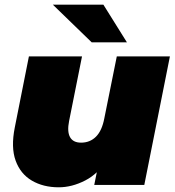

<svg xmlns="http://www.w3.org/2000/svg" viewBox="-20 -787 743 817"><path d="M230 10Q164 10 115.5 -18.5Q67 -47 46.5 -103.5Q26 -160 43 -245L103 -547H329L274 -272Q265 -227 278 -203.5Q291 -180 325 -180Q363 -180 388.5 -205.5Q414 -231 424 -284L477 -547H703L594 0H381L412 -153L438 -111Q399 -48 342.5 -19Q286 10 230 10ZM370 -607 205 -767H420L520 -607Z"/></svg>

Font: Montserrat Thin Black
Style: Italic
Weight: 900
Italic angle: -11.3°
Version: Version 9.000